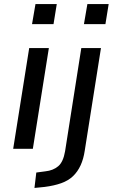

<svg xmlns="http://www.w3.org/2000/svg" viewBox="-20 -734 556 947"><path d="M138 -615 155 -714H260L244 -615ZM45 0 124 -497H221L142 0ZM394 -615 411 -714H516L500 -615ZM150 193 159 117 204 111Q242 107 267 86Q292 65 301 12L381 -497H478L398 9Q392 50 377.5 81.5Q363 113 340 135Q317 157 282 169.5Q247 182 200 188Z"/></svg>

Font: Nunito Sans 7pt SemiCondensed Medium
Style: Italic
Weight: 500
Width: 4
Italic angle: -9°
Designer: Vernon Adams
Foundry: Vernon Adams
Version: Version 3.101;gftools[0.9.27]